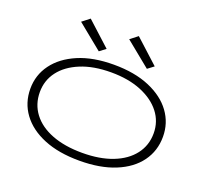

<svg xmlns="http://www.w3.org/2000/svg" viewBox="-142 -1019 1285 1200"><g transform="rotate(20 500.0 -418.5)"><path d="M500 11Q362 11 263.5 -29.5Q165 -70 112 -142Q59 -214 59 -308Q59 -399 112 -471Q165 -543 263.5 -585Q362 -627 500 -627Q638 -627 737 -585Q836 -543 888.5 -471Q941 -399 941 -308Q941 -214 888.5 -142Q836 -70 737 -29.5Q638 11 500 11ZM500 -41Q616 -41 701 -74Q786 -107 832.5 -167.5Q879 -228 879 -308Q879 -386 832.5 -446Q786 -506 701 -541Q616 -576 500 -576Q383 -576 298 -541Q213 -506 167.5 -446Q122 -386 122 -308Q122 -228 167.5 -167.5Q213 -107 298 -74Q383 -41 500 -41ZM381 -673 214 -809 264 -848 422 -704ZM701 -673 534 -809 584 -848 742 -704Z"/></g></svg>

Font: Inconsolata UltraExpanded Light
Style: Regular
Weight: 300
Width: 9
Monospace: yes
Designer: Raph Levien, Cyreal, Brenton Simpson
Foundry: Raph Levien, Cyreal, Google
Version: Version 3.001; ttfautohint (v1.8.2.53-6de2)